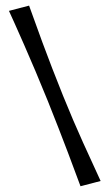

<svg xmlns="http://www.w3.org/2000/svg" viewBox="-20 -642 395 680"><path d="M265.1 17.6Q251.5 -20 220.9 -100.8Q190.4 -181.6 149.4 -284.2Q105 -393.6 65.2 -483.9Q25.4 -574.2 11.7 -603.5L83 -622.1Q97.2 -581.5 130.1 -492.2Q163.1 -402.8 203.6 -302.2Q240.2 -211.9 274.2 -137Q308.1 -62 325.7 -24.4Q331.5 -11.2 336.4 -1Z"/></svg>

Font: Quaaykop
Style: Medium
Weight: 500
Designer: Tup Wanders
Foundry: Free font, DO NOT SELL
Version: Version 1.00;July 31, 2023;FontCreator 11.5.0.2430 64-bit